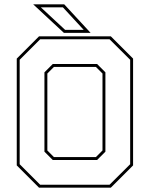

<svg xmlns="http://www.w3.org/2000/svg" viewBox="-20 -868 693 888"><path d="M160.5 0 57.5 -103V-597L160.5 -700H492.5L595.5 -597V-103L492.5 0ZM229.5 -141.5H423.5L454 -172V-528L423.5 -558.5H229.5L199 -528V-172ZM166 -13.5H486.5L582 -108.5V-591.5L486.5 -686.5H166L71 -591.5V-108.5ZM224 -128 185.5 -166.5V-533.5L224 -572H429L467.5 -533.5V-166.5L429 -128ZM399 -716H275.5L133.5 -848H277ZM367 -730 271 -834H169L281 -730Z"/></svg>

Font: Tourney Thin Thin
Style: Regular
Weight: 250
Version: Version 1.015